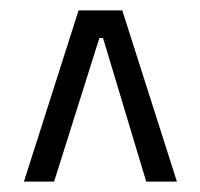

<svg xmlns="http://www.w3.org/2000/svg" viewBox="-20 -676 385 369"><path d="M26 -327 131 -656H215L320 -327H261L178 -603H171L84 -327Z"/></svg>

Font: Bricolage Grotesque Condensed ExtraLight
Style: Regular
Weight: 250
Width: 3
Designer: Mathieu Triay
Foundry: Atelier Triay
Version: Version 1.000;gftools[0.9.30]